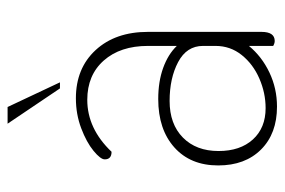

<svg xmlns="http://www.w3.org/2000/svg" viewBox="-142 -598 750 506"><g transform="rotate(-90 233.0 -345.0)"><path d="M50 -145Q50 -218 97.5 -260.5Q145 -303 225 -303Q271 -303 307 -290Q343 -277 365 -254V-330Q365 -403 326.5 -446.5Q288 -490 223 -490Q147 -490 86 -426Q66 -426 66 -444Q66 -455 88.5 -473.5Q111 -492 148 -506Q185 -520 227 -520Q306 -520 354 -468Q402 -416 402 -330V-31Q402 4 378 4Q372 4 365 0V-64Q337 -30 295 -10Q253 10 205 10Q134 10 92 -32Q50 -74 50 -145ZM365 -152V-185Q365 -228 322.5 -250.5Q280 -273 220 -273Q159 -273 123.5 -238Q88 -203 88 -144Q88 -87 118.5 -53.5Q149 -20 201 -20Q241 -20 279 -36.5Q317 -53 341 -83Q365 -113 365 -152ZM160 -700H204L269 -562H253Z"/></g></svg>

Font: Thasadith
Style: Regular
Weight: 400
Designer: Cadson Demak Co.,Ltd.
Foundry: Cadson Demak Co.,Ltd.
Version: Version 1.000; ttfautohint (v1.6)